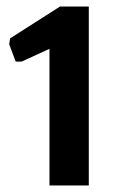

<svg xmlns="http://www.w3.org/2000/svg" viewBox="-20 -866 348 586"><path d="M131 -717 46 -678H28L8 -731L11 -749L163 -846H251V-300H131Z"/></svg>

Font: Encode Sans Compressed
Style: Bold
Weight: 700
Designer: Pablo Impallari, Andres Torresi
Foundry: Pablo Impallari, Andres Torresi
Version: Version 1.000; ttfautohint (v1.00) -l 8 -r 50 -G 200 -x 14 -